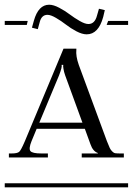

<svg xmlns="http://www.w3.org/2000/svg" viewBox="-29 -797 565 817"><path d="M431.2 -708H516.1V-690.9H424.8ZM-8.8 -708H88.9L85 -690.9H-8.8ZM410.2 -725.1Q390.1 -650.9 339.8 -650.9Q320.8 -650.9 296.1 -663.8Q271.5 -676.8 251.5 -692.4Q231.4 -708 209.2 -720.9Q187 -733.9 172.9 -733.9Q147.9 -733.9 140.1 -703.1L131.8 -672.9L106.9 -679.2L115.2 -709Q134.3 -776.9 180.2 -776.9Q198.7 -776.9 223.1 -763.9Q247.6 -751 267.6 -735.8Q287.6 -720.7 310.1 -707.8Q332.5 -694.8 347.2 -694.8Q374.5 -694.8 383.8 -731L392.1 -759.8L417 -753.9ZM-8.8 -17.1H516.1V0H-8.8ZM8.8 -127V-144H20Q44.9 -144 52.7 -151.1Q60.5 -158.2 74.7 -191.4Q76.2 -194.8 77.1 -196.8L241.2 -589.8H295.9V-585Q293 -558.6 306.2 -521L425.8 -196.8Q434.6 -175.8 437.7 -168.2Q440.9 -160.6 447.8 -153.3Q454.6 -146 461.7 -145Q468.8 -144 482.9 -144H498V-127H318.8V-144H387.2V-146Q366.2 -153.3 356 -183.1L332 -249H127L105 -195.8Q92.3 -164.1 100.6 -154.1Q108.9 -144 147 -144H174.8V-127ZM321.8 -274.9 248 -477.1Q243.2 -490.7 241 -504.2Q238.8 -517.6 240.2 -520V-521H232.9V-520Q236.8 -514.2 222.2 -476.1L138.2 -274.9Z"/></svg>

Font: FoglihtenFr02
Style: Regular
Weight: 500
Version: Version 0.68